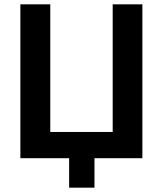

<svg xmlns="http://www.w3.org/2000/svg" viewBox="-20 -730 751 886"><path d="M299 136H416V0H637V-710H500V-121H212V-710H74V0H299Z"/></svg>

Font: FIGSv2-sans-serif
Style: Bold
Weight: 700
Designer: Matt McInerney, Pablo Impallari, Rodrigo Fuenzalida,Mirko Velimirovic
Foundry: Matt McInerney, Pablo Impallari, Rodrigo Fuenzalida
Version: Version 4.021;hotconv 1.0.109;makeotfexe 2.5.65596